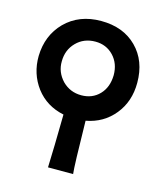

<svg xmlns="http://www.w3.org/2000/svg" viewBox="-96 -466 647 761"><g transform="rotate(15 227.0 -85.5)"><path d="M275 222H172Q175 148 177 4Q105 -11 63 -66Q21 -122 22 -195Q24 -280 79 -336Q136 -393 226 -393Q317 -393 372 -338Q427 -283 427 -193Q427 -116 383 -62Q339 -8 268 5Q271 190 275 222ZM329 -198Q329 -246 299.5 -277Q270 -308 225 -308Q178 -308 147 -276.5Q116 -245 116 -198Q115 -154 147 -120Q179 -88 225 -88Q270 -88 299 -118Q328 -148 329 -198Z"/></g></svg>

Font: GFS Neohellenic Rg
Style: Bold
Weight: 700
Designer: Designed by Takis Katsoulidis and George D. Matthiopoulos.
Foundry: Designed by Takis Katsoulidis and George D. Matthiopoulos.
Version: Version 1.0